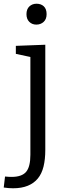

<svg xmlns="http://www.w3.org/2000/svg" viewBox="-61 -771 352 1030"><path d="M9 239Q-3 239 -15 238Q-27 237 -41 235L-34 176Q-24 177 -15 177.5Q-6 178 1 178Q56 178 79 151Q102 124 102 59V-476L113 -463L24 -482V-525L182 -531V33Q182 84 172.5 122.5Q163 161 142 186.5Q121 212 88 225.5Q55 239 9 239ZM134 -639Q111 -639 96 -654Q81 -669 81 -695Q81 -722 96.5 -736.5Q112 -751 135 -751Q159 -751 174 -737Q189 -723 189 -695Q189 -668 173 -653.5Q157 -639 134 -639Z"/></svg>

Font: Pack4
Style: Regular
Weight: 400
Version: Version 2.002